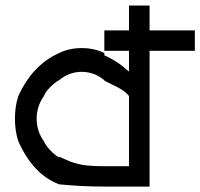

<svg xmlns="http://www.w3.org/2000/svg" viewBox="-20 -687 738 707"><path d="M530.8 0H364.2Q279.2 0 197.5 -8.3Q101.7 -45 47.5 -166.7Q35 -204.2 35 -250Q35 -295.8 47.5 -333.3Q99.2 -447.5 197.5 -491.7Q235 -510 280.8 -510Q326.7 -510 364.2 -491.7V-483.3Q413.3 -461.7 455 -423.3V-500H364.2V-575H455V-666.7H530.8V-575H697.5V-500H530.8ZM455 -75V-333.3Q445.8 -345 432.5 -354.2Q419.2 -363.3 395.4 -374.6Q371.7 -385.8 364.2 -390V-391.7Q326.7 -422.5 280.8 -422.5Q235 -422.5 197.5 -391.7Q181.7 -383.3 164.2 -365.4Q146.7 -347.5 141.7 -333.3Q115 -295.8 115 -250Q115 -204.2 141.7 -166.7Q147.5 -152.5 164.6 -134.2Q181.7 -115.8 197.5 -107.5V-110Q203.3 -107.5 219.6 -100.4Q235.8 -93.3 241.2 -91.2Q246.7 -89.2 261.7 -85Q276.7 -80.8 288.3 -79.2Q300 -77.5 320 -76.2Q340 -75 364.2 -75Z"/></svg>

Font: 0xA000
Style: Regular
Weight: 400
Version: Version 0.1